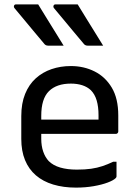

<svg xmlns="http://www.w3.org/2000/svg" viewBox="-20 -844 640 875"><path d="M303 -543Q362 -543 411 -518.5Q460 -494 489.5 -444.5Q519 -395 519 -318V-245Q519 -242 517.5 -239.5Q516 -237 514 -235.5Q512 -234 508 -234H249Q232 -234 215 -234Q198 -234 182 -234H152L139 -299H429Q429 -304 429 -309Q429 -314 429 -319Q429 -358 420.5 -386.5Q412 -415 394 -433Q378 -448 355 -455.5Q332 -463 303 -463Q238 -463 203 -428.5Q168 -394 168 -316V-211Q168 -179 177 -153Q186 -127 202 -110Q222 -90 254.5 -80.5Q287 -71 330 -71Q368 -71 395.5 -75Q423 -79 447 -87Q471 -95 496 -107H511Q511 -91 511 -74Q511 -57 511 -40Q511 -38 510 -36Q509 -34 507 -32Q497 -22 470.5 -12Q444 -2 406.5 4.5Q369 11 326 11Q269 11 222.5 -3Q176 -17 143.5 -45Q111 -73 94 -114.5Q77 -156 77 -211V-315Q77 -373 94.5 -416Q112 -459 143 -487Q174 -515 215 -529Q256 -543 303 -543ZM154 -824Q174 -792 193 -760.5Q212 -729 232 -697.5Q252 -666 270 -636Q253 -636 236 -636Q219 -636 199 -636Q193 -636 188.5 -638.5Q184 -641 182 -644Q154 -678 132.5 -703Q111 -728 91 -753Q71 -778 46 -807Q42 -812 44 -818Q46 -824 53 -824Q71 -824 86.5 -824Q102 -824 118.5 -824Q135 -824 154 -824ZM334 -824Q354 -792 373 -760.5Q392 -729 412 -697.5Q432 -666 450 -636Q433 -636 416 -636Q399 -636 379 -636Q373 -636 368.5 -638.5Q364 -641 362 -644Q334 -678 312.5 -703Q291 -728 271 -753Q251 -778 226 -807Q222 -812 224 -818Q226 -824 233 -824Q251 -824 266.5 -824Q282 -824 298.5 -824Q315 -824 334 -824Z"/></svg>

Font: Recursive Monospace
Style: Regular
Weight: 400
Version: Version 1.047